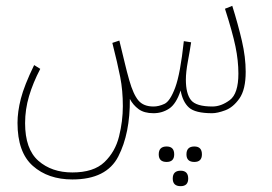

<svg xmlns="http://www.w3.org/2000/svg" viewBox="-20 -383 932 658"><path d="M228 232Q345 232 385.5 153Q426 74 425 -44Q436 -23 455 -9Q474 5 506 5Q536 5 560 -11Q584 -27 599 -73Q606 -34 627.5 -14.5Q649 5 707 5Q725 5 752 -5Q779 -15 800.5 -45.5Q822 -76 822 -137Q822 -187 809 -243Q796 -299 776 -363L751 -353Q777 -272 787 -223.5Q797 -175 797 -131Q797 -62 767.5 -40Q738 -18 708 -18Q652 -18 634.5 -40Q617 -62 617 -110Q617 -136 624 -173.5Q631 -211 635 -238L610 -242Q598 -130 580.5 -83Q563 -36 543.5 -27Q524 -18 506 -18Q472 -18 454.5 -38.5Q437 -59 423 -108Q414 -140 408.5 -163.5Q403 -187 389 -244L365 -236Q383 -165 392 -119Q401 -73 401 -19Q401 32 388 84.5Q375 137 338 172.5Q301 208 228 208Q157 208 111.5 168Q66 128 66 39Q66 -8 79.5 -53.5Q93 -99 118 -147L97 -160Q63 -90 51.5 -45Q40 0 40 38Q40 139 92.5 185.5Q145 232 228 232ZM672 146Q672 119 646 119Q619 119 619 146Q619 172 646 172Q672 172 672 146ZM577 146Q577 119 551 119Q524 119 524 146Q524 172 551 172Q577 172 577 146ZM625 229Q625 202 599 202Q572 202 572 229Q572 255 599 255Q625 255 625 229Z"/></svg>

Font: Noto Sans Arabic Condensed Thin
Style: Regular
Weight: 250
Width: 3
Designer: Nadine Chahine
Foundry: Monotype Imaging Inc.
Version: 1.001